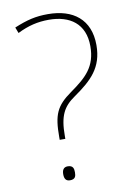

<svg xmlns="http://www.w3.org/2000/svg" viewBox="-84 -777 580 839"><g transform="rotate(-10 206.5 -358.0)"><path d="M144 -186V-174H169V-186C169 -277 190 -314 242 -350C321 -405 374 -454 374 -554C374 -668 300 -724 188 -724C134 -724 96 -715 38 -691L48 -665C96 -689 139 -699 188 -699C281 -699 347 -654 347 -554C347 -463 301 -422 229 -371C160 -322 144 -285 144 -186ZM133 -23C133 -6 138 8 158 8C182 8 185 -6 185 -23C185 -39 182 -54 158 -54C138 -54 133 -39 133 -23Z"/></g></svg>

Font: Noto Sans Meetei Mayek Thin
Style: Regular
Weight: 100
Designer: Monotype Design Team and Neelakash Kshetrimayum
Foundry: Monotype Imaging Inc.
Version: Version 2.002